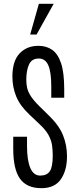

<svg xmlns="http://www.w3.org/2000/svg" viewBox="-20 -983 403 1013"><path d="M198.2 9.8Q121.6 9.8 85.7 -39.8Q49.8 -89.4 49.8 -198.7V-261.7H122.6V-211.4Q122.6 -137.2 139.9 -96.9Q157.2 -56.6 191.9 -56.6Q227.5 -56.6 242.9 -79.6Q258.3 -102.5 258.3 -163.1Q258.3 -190.4 254.6 -216.3Q251 -242.2 236.6 -269.3Q222.2 -296.4 189.5 -327.1L135.3 -378.4Q85 -425.8 65.2 -474.9Q45.4 -523.9 45.4 -579.1Q45.4 -661.1 83.5 -701.2Q121.6 -741.2 183.1 -741.2Q224.1 -741.2 254.6 -720.5Q285.2 -699.7 302 -649.9Q318.8 -600.1 318.8 -513.2V-467.3H250.5V-526.4Q250.5 -603.5 234.6 -638.9Q218.8 -674.3 184.6 -674.3Q147.5 -674.3 133.1 -642.8Q118.7 -611.3 118.7 -561.5Q118.7 -539.1 123.5 -518.3Q128.4 -497.6 143.3 -474.6Q158.2 -451.7 188.5 -421.9L239.7 -371.6Q291.5 -321.3 312.5 -269.3Q333.5 -217.3 333.5 -158.7Q333.5 -84 301 -37.1Q268.6 9.8 198.2 9.8ZM139.2 -800.8 185.1 -962.9H263.2L172.9 -800.8Z"/></svg>

Font: Antonio Thin
Style: Regular
Weight: 250
Designer: Vernon Adams
Foundry: Vernon Adams
Version: Version 1.002